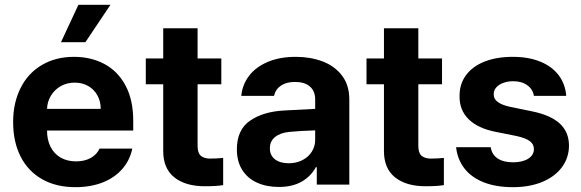

<svg xmlns="http://www.w3.org/2000/svg" viewBox="-20 -776 2444 807"><path d="M35.2 -262.7Q35.2 -344.2 66.7 -406.5Q98.1 -468.8 156.2 -502.9Q214.4 -537.1 291 -537.1Q362.3 -537.1 418.7 -507.1Q475.1 -477.1 507.6 -416.5Q540 -356 540 -268.6V-227.5H177.7Q177.7 -188 192.6 -158.7Q207.5 -129.4 235.1 -113.5Q262.7 -97.7 299.8 -97.7Q335.4 -97.7 361.3 -112.1Q387.2 -126.5 398.4 -151.4H536.1Q525.9 -102.5 494.1 -65.9Q462.4 -29.3 411.9 -9.3Q361.3 10.7 296.9 10.7Q216.3 10.7 157.5 -22.5Q98.6 -55.7 66.9 -117.4Q35.2 -179.2 35.2 -262.7ZM403.3 -318.4Q403.3 -350.1 389.4 -375.2Q375.5 -400.4 350.6 -414.6Q325.7 -428.7 293.9 -428.7Q261.7 -428.7 235.6 -414.1Q209.5 -399.4 194.1 -374Q178.7 -348.6 177.7 -318.4ZM309.6 -755.9H444.3L338.9 -598.6H236.3Z M910.2 -421.9H810.5V-163.1Q810.5 -133.8 823.2 -122.1Q835.9 -110.4 860.4 -109.4Q891.6 -109.4 918 -112.3V2Q892.1 6.8 840.8 6.8Q759.3 6.8 712.4 -30.8Q665.5 -68.4 666 -142.6V-421.9H592.8V-530.3H666V-657.2H810.5V-530.3H910.2Z M1172.9 -311.5Q1226.6 -314.9 1304.7 -318.4V-361.3Q1303.7 -394.5 1281.7 -413.1Q1259.8 -431.6 1219.7 -431.6Q1183.6 -431.6 1160.6 -416Q1137.7 -400.4 1131.8 -373H994.1Q998.5 -419.9 1026.6 -457Q1054.7 -494.1 1105 -515.6Q1155.3 -537.1 1223.6 -537.1Q1284.2 -537.1 1335.2 -518.1Q1386.2 -499 1417.2 -458.7Q1448.2 -418.5 1448.2 -357.4V0H1311.5V-73.2H1307.6Q1286.6 -34.7 1247.8 -12.5Q1209 9.8 1152.3 9.8Q1100.6 9.8 1060.8 -8.1Q1021 -25.9 998.3 -61.5Q975.6 -97.2 975.6 -148.4Q975.6 -230.5 1030.8 -268.6Q1085.9 -306.6 1172.9 -311.5ZM1193.4 -89.8Q1225.6 -89.8 1251.2 -103Q1276.9 -116.2 1291 -139.2Q1305.2 -162.1 1304.7 -189.5V-228Q1281.7 -227.5 1248 -225.6Q1214.4 -223.6 1196.3 -221.7Q1158.2 -217.8 1136.2 -200.2Q1114.3 -182.6 1114.3 -152.3Q1114.3 -122.6 1136 -106.2Q1157.7 -89.8 1193.4 -89.8Z M1837.9 -421.9H1738.3V-163.1Q1738.3 -133.8 1751 -122.1Q1763.7 -110.4 1788.1 -109.4Q1819.3 -109.4 1845.7 -112.3V2Q1819.8 6.8 1768.6 6.8Q1687 6.8 1640.1 -30.8Q1593.3 -68.4 1593.8 -142.6V-421.9H1520.5V-530.3H1593.8V-657.2H1738.3V-530.3H1837.9Z M2137.2 -434.6Q2113.8 -434.6 2095 -427.5Q2076.2 -420.4 2065.4 -408Q2054.7 -395.5 2055.2 -379.9Q2053.7 -342.3 2123.5 -327.1L2218.3 -307.6Q2295.4 -291.5 2333.3 -256.3Q2371.1 -221.2 2371.6 -164.1Q2371.1 -112.3 2341.6 -72.8Q2312 -33.2 2258.8 -11.2Q2205.6 10.7 2136.2 10.7Q2065.4 10.7 2013.7 -9.5Q1961.9 -29.8 1932.4 -67.6Q1902.8 -105.5 1897 -157.2H2042.5Q2047.4 -126 2071.8 -109.9Q2096.2 -93.8 2136.2 -93.8Q2175.8 -93.8 2200 -108.9Q2224.1 -124 2224.1 -149.4Q2224.1 -169.9 2206.8 -182.9Q2189.5 -195.8 2151.9 -204.1L2064 -221.7Q1988.8 -236.3 1949.7 -274.9Q1910.6 -313.5 1911.6 -372.1Q1911.1 -422.4 1938.5 -459.7Q1965.8 -497.1 2016.6 -517.1Q2067.4 -537.1 2135.3 -537.1Q2201.2 -537.1 2250.5 -517.1Q2299.8 -497.1 2327.9 -460.2Q2356 -423.3 2359.9 -373H2224.1Q2219.7 -400.9 2196.3 -417.7Q2172.9 -434.6 2137.2 -434.6Z"/></svg>

Font: Pretendard GOV
Style: Bold
Weight: 700
Designer: Base glyphs from Inter by Rasmus Andersson; Hangeul glyphs from Noto Sans CJK(Source Han Sans) by Jang Soo-young and Kan
Foundry: Kil Hyung-jin
Version: Version 1.309